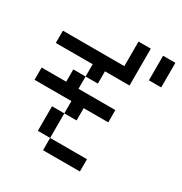

<svg xmlns="http://www.w3.org/2000/svg" viewBox="-150 -735 800 846"><g transform="rotate(30 250.0 -312.5)"><path d="M187.5 0V-62.5H250V0ZM250 0V-62.5H312.5V0ZM312.5 0V-62.5H375V0ZM125 -62.5V-125H187.5V-62.5ZM125 -125V-187.5H187.5V-125ZM187.5 -187.5V-250H250V-187.5ZM0 -250V-312.5H62.5V-250ZM62.5 -250V-312.5H125V-250ZM125 -250V-312.5H187.5V-250ZM187.5 -250V-312.5H250V-250ZM250 -250V-312.5H312.5V-250ZM312.5 -250V-312.5H375V-250ZM125 -312.5V-375H187.5V-312.5ZM187.5 -375V-437.5H250V-375ZM0 -437.5V-500H62.5V-437.5ZM62.5 -437.5V-500H125V-437.5ZM125 -437.5V-500H187.5V-437.5ZM187.5 -437.5V-500H250V-437.5ZM250 -437.5V-500H312.5V-437.5ZM312.5 -437.5V-500H375V-437.5ZM312.5 -562.5V-625H375V-562.5ZM312.5 -500V-562.5H375V-500ZM437.5 -562.5V-625H500V-562.5ZM437.5 -500V-562.5H500V-500Z"/></g></svg>

Font: AprilSans
Style: Regular
Weight: 400
Designer: typesprite
Version: Version 1.001;PS 001.001;hotconv 1.0.88;makeotf.lib2.5.64775